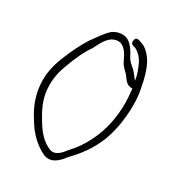

<svg xmlns="http://www.w3.org/2000/svg" viewBox="-161 -753 772 847"><g transform="rotate(30 225.5 -330.0)"><path d="M21 -260C27 -206 48 -159 73 -121C105 -65 148 -27 190 -8C232 9 263 -22 286 -53C326 -94 365 -144 390 -209C416 -276 432 -392 412 -481C405 -521 394 -560 379 -589C365 -615 341 -643 315 -651C298 -657 281 -665 278 -642C276 -627 284 -623 292 -621C300 -621 313 -613 323 -603C332 -596 340 -585 347 -572C356 -553 370 -521 373 -493C362 -504 350 -524 338 -534C326 -544 315 -553 305 -568C291 -596 276 -620 254 -634C227 -650 190 -640 170 -622C152 -605 129 -572 109 -544C85 -507 63 -460 45 -415C27 -369 14 -321 21 -260ZM57 -264C52 -319 63 -360 79 -401C95 -445 115 -490 139 -523C156 -558 173 -592 202 -603C245 -619 268 -583 285 -546C293 -528 301 -520 315 -506C335 -491 341 -459 373 -457H380C381 -454 381 -452 381 -449C402 -282 343 -155 272 -81C254 -57 230 -28 197 -43C160 -59 131 -91 103 -140C83 -173 61 -216 57 -264Z"/></g></svg>

Font: Stray Cat
Style: SuCn
Weight: 400
Version: Version 1.0